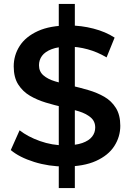

<svg xmlns="http://www.w3.org/2000/svg" viewBox="-20 -840 669 980"><path d="M280 120V-820H362V120ZM311 10Q229 10 154 -13.5Q79 -37 35 -74L80 -175Q122 -142 184 -120Q246 -98 311 -98Q366 -98 400 -110Q434 -122 450 -142.5Q466 -163 466 -189Q466 -221 443 -240.5Q420 -260 383.5 -271.5Q347 -283 302.5 -293Q258 -303 213.5 -316.5Q169 -330 132.5 -351.5Q96 -373 73 -409Q50 -445 50 -501Q50 -558 80.5 -605.5Q111 -653 173.5 -681.5Q236 -710 332 -710Q395 -710 457 -694Q519 -678 565 -648L524 -547Q477 -575 427 -588.5Q377 -602 331 -602Q277 -602 243.5 -589Q210 -576 194.5 -555Q179 -534 179 -507Q179 -475 201.5 -455.5Q224 -436 260.5 -425Q297 -414 342 -403.5Q387 -393 431.5 -380Q476 -367 512.5 -346Q549 -325 571.5 -289Q594 -253 594 -198Q594 -142 563.5 -94.5Q533 -47 470 -18.5Q407 10 311 10Z"/></svg>

Font: MOST Montserrat SemiBold
Style: Regular
Weight: 600
Designer: Julieta Ulanovsky
Foundry: Julieta Ulanovsky
Version: Version 8.000;March 11, 2024;FontCreator 15.0.0.2926 64-bit